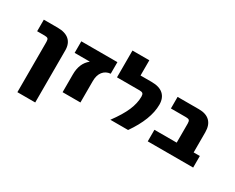

<svg xmlns="http://www.w3.org/2000/svg" viewBox="-118 -1168 2283 1867"><g transform="rotate(30 1024.0 -235.0)"><path d="M33.2 -389.6V-519.5H188.5Q274.4 -519.5 318.8 -480Q363.3 -440.4 363.3 -365.2V219.7H163.1V-344.7Q163.1 -371.1 153.8 -380.4Q144.5 -389.6 118.2 -389.6Z M454.1 -389.6V-519.5H859.4V-389.6Q805.7 -384.8 774.9 -345.7Q744.1 -306.6 744.1 -240.2V0H543.9V-200.2Q543.9 -324.2 623 -387.7V-389.6Z M929.7 -389.6V-690.4H1119.1V-519.5H1244.1Q1331.1 -519.5 1375.5 -479.5Q1419.9 -439.5 1419.9 -365.2Q1419.9 -201.2 1279.3 0H1080.1Q1160.2 -108.4 1194.8 -189.9Q1229.5 -271.5 1229.5 -344.7Q1229.5 -370.1 1219.7 -379.9Q1210 -389.6 1184.6 -389.6Z M1500 0V-129.9H1750V-344.7Q1750 -371.1 1740.7 -380.4Q1731.4 -389.6 1705.1 -389.6H1535.2V-519.5H1775.4Q1855.5 -519.5 1897.9 -478Q1940.4 -436.5 1940.4 -355.5V-129.9H2009.8V0Z"/></g></svg>

Font: GenEi M Gothic v2 Black
Style: Regular
Weight: 900
Version: Version 2.0